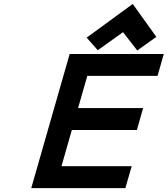

<svg xmlns="http://www.w3.org/2000/svg" viewBox="-20 -973 867 993"><path d="M340.3 -693.8H827.1L794.9 -580.6H431.6L383.8 -414.1H720.2L688 -300.8H351.6L297.9 -113.3H661.1L628.4 0H141.6ZM666.5 -952.6 788.6 -782.2 689.9 -711.9 616.2 -806.6 485.8 -713.4 428.2 -778.3Z"/></svg>

Font: Cantarell
Style: Bold Italic
Weight: 700
Italic angle: -16°
Designer: Dave Crossland
Version: Version 1.004